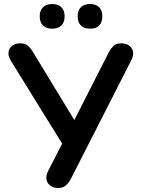

<svg xmlns="http://www.w3.org/2000/svg" viewBox="-20 -929 701 957"><path d="M269 8Q247 8 231 -3.5Q215 -15 211.5 -34.5Q208 -54 221 -79L301 -235V-195L33 -628Q20 -650 22.5 -669.5Q25 -689 41 -701Q57 -713 81 -713Q106 -713 119.5 -701Q133 -689 146 -667L363 -310H340L521 -666Q531 -685 544.5 -699Q558 -713 585 -713Q608 -713 623.5 -702Q639 -691 643 -671.5Q647 -652 633 -626L334 -39Q325 -21 310.5 -6.5Q296 8 269 8ZM429 -786Q399 -786 383 -802Q367 -818 367 -848Q367 -877 383 -893Q399 -909 429 -909Q458 -909 474 -893Q490 -877 490 -848Q490 -818 474.5 -802Q459 -786 429 -786ZM240 -786Q211 -786 194.5 -802Q178 -818 178 -848Q178 -877 194.5 -893Q211 -909 240 -909Q270 -909 286 -893Q302 -877 302 -848Q302 -818 286 -802Q270 -786 240 -786Z"/></svg>

Font: Nunito ExtraLight
Style: Regular
Weight: 200
Designer: Vernon Adams
Foundry: Vernon Adams
Version: Version 3.602